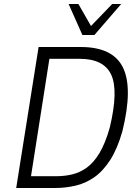

<svg xmlns="http://www.w3.org/2000/svg" viewBox="-20 -940 696 960"><path d="M61 0 173 -705H383Q545 -705 595 -602Q645 -499 592 -284Q567 -196 531 -140Q495 -84 451 -53.5Q407 -23 357 -11.5Q307 0 255 0ZM135 -59H263Q303 -59 341 -68Q379 -77 413.5 -101.5Q448 -126 477.5 -175Q507 -224 529 -303Q573 -487 536 -566.5Q499 -646 378 -646H227ZM392 -765 323 -920H372L435 -810L541 -920H586L452 -765Z"/></svg>

Font: Nunito Sans 7pt Condensed Light
Style: Italic
Weight: 300
Width: 3
Italic angle: -9°
Designer: Vernon Adams
Foundry: Vernon Adams
Version: Version 3.101;gftools[0.9.27]